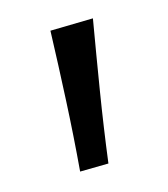

<svg xmlns="http://www.w3.org/2000/svg" viewBox="-60 -190 358 408"><g transform="rotate(-15 118.5 14.0)"><path d="M69 167Q75.5 89.5 79.2 13.2Q83 -63 85.5 -138.5L179.5 -140.5Q166.5 -65 154 11.8Q141.5 88.5 131.5 166Z"/></g></svg>

Font: Commissioner
Style: Regular
Weight: 400
Designer: Kostas Bartsokas
Foundry: Kostas Bartsokas
Version: Version 1.000; ttfautohint (v1.8.3)